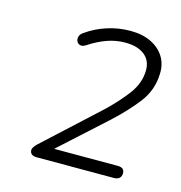

<svg xmlns="http://www.w3.org/2000/svg" viewBox="-73 -775 527 560"><g transform="rotate(15 190.0 -495.5)"><path d="M85 -282Q75 -282 70 -286.5Q65 -291 65 -298Q65 -303 68.5 -308Q72 -313 77 -318L240 -468Q277 -503 302 -536.5Q327 -570 328 -607Q329 -638 308 -655Q287 -672 249 -672Q221 -672 194.5 -662.5Q168 -653 142 -636Q132 -629 124.5 -630.5Q117 -632 113.5 -638.5Q110 -645 112 -653Q114 -661 123 -667Q151 -687 185 -698Q219 -709 255 -709Q291 -709 317 -696.5Q343 -684 357 -662Q371 -640 370 -611Q369 -561 338.5 -521.5Q308 -482 264 -442L112 -304V-319H321Q341 -319 341 -302Q341 -292 335 -287Q329 -282 319 -282Z"/></g></svg>

Font: Nunito ExtraLight ExtraLight
Style: Italic
Weight: 250
Italic angle: -9°
Version: Version 3.602